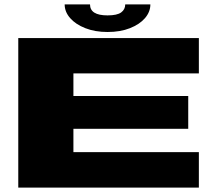

<svg xmlns="http://www.w3.org/2000/svg" viewBox="-20 -847 997 867"><path d="M62.5 0V-675H878V-515.5H311.5V-413.5H830V-265.5H311.5V-160H878V0ZM465.5 -702.5Q409 -702.5 365.2 -719.8Q321.5 -737 296.8 -765.2Q272 -793.5 272 -827H386.5Q386.5 -777.5 465.5 -777.5Q509 -777.5 527.2 -791Q545.5 -804.5 545.5 -827H659Q659 -793.5 634.8 -765.2Q610.5 -737 567 -719.8Q523.5 -702.5 465.5 -702.5Z"/></svg>

Font: Anybody UltraExpanded ExtraBold
Style: Regular
Weight: 800
Width: 9
Designer: Tyler Finck
Foundry: Etcetera Type Company
Version: Version 1.010; ttfautohint (v1.8.3) -l 8 -r 50 -G 200 -x 14 